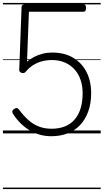

<svg xmlns="http://www.w3.org/2000/svg" viewBox="-20 -909 706 1308"><path d="M329 19Q290 19 254.5 9.5Q219 0 186.5 -18.5Q154 -37 125 -64.5Q96 -92 72 -128Q65 -138 63.5 -146.5Q62 -155 74 -165Q84 -173 92.5 -173Q101 -173 109 -163Q141 -120 173.5 -91Q206 -62 245 -47Q284 -32 331 -32Q383 -32 422.5 -48Q462 -64 489 -95.5Q516 -127 529.5 -172Q543 -217 543 -274Q543 -323 529 -364.5Q515 -406 488 -436Q461 -466 422 -483Q383 -500 333 -500Q299 -500 266.5 -491.5Q234 -483 206 -465.5Q178 -448 156 -421Q147 -411 136.5 -411Q126 -411 118.5 -417Q111 -423 111 -431L127 -862Q127 -870 133 -874.5Q139 -879 149 -879H549Q557 -879 561.5 -874Q566 -869 566 -856Q566 -842 562 -835.5Q558 -829 549 -829H177L164 -489Q185 -507 212 -521Q239 -535 270.5 -543Q302 -551 335 -551Q419 -551 478.5 -515.5Q538 -480 569.5 -418Q601 -356 601 -274Q601 -205 581.5 -150.5Q562 -96 526.5 -58Q491 -20 441 -0.5Q391 19 329 19ZM0 369H666V379H0ZM0 -20H666V0H0ZM0 -505H666V-500H0ZM0 -889H666V-879H0Z"/></svg>

Font: Playwrite HR Lijeva Guides
Style: Regular
Weight: 400
Designer: Veronika Burian, José Scaglione
Foundry: TypeTogether
Version: Version 1.003